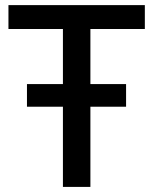

<svg xmlns="http://www.w3.org/2000/svg" viewBox="-20 -734 603 754"><path d="M335 0V-314.9H475.1V-403.8H335V-620.1H548.8V-713.9H13.2V-620.1H227.1V-403.8H85.9V-314.9H227.1V0Z"/></svg>

Font: Noto Reveo Sans
Style: Regular
Weight: 500
Designer: Monotype Design Team
Foundry: Monotype Imaging Inc.
Version: Version 2.007